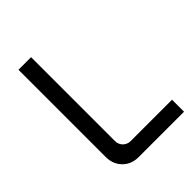

<svg xmlns="http://www.w3.org/2000/svg" viewBox="-200 -808 916 916"><g transform="rotate(-45 258.0 -350.0)"><path d="M196 0Q147 0 116 -31.5Q85 -63 85 -111V-700H170V-134Q170 -111 185.5 -96Q201 -81 223 -81H502V0Z"/></g></svg>

Font: SUSE
Style: Regular
Weight: 400
Designer: Rene Bieder
Foundry: SUSE
Version: Version 1.000